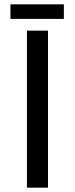

<svg xmlns="http://www.w3.org/2000/svg" viewBox="-20 -864 345 884"><path d="M104 -723H201V0H104ZM28 -844H274V-777H28Z"/></svg>

Font: Synthetic
Style: Regular
Weight: 400
Designer: Santiago Orozco
Foundry: Typemade
Version: Version 2.000; ttfautohint (v1.8.4.7-5d5b)